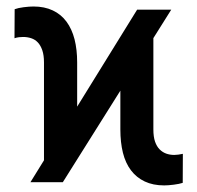

<svg xmlns="http://www.w3.org/2000/svg" viewBox="-20 -558 604 588"><path d="M73.2 0H172.4L504.4 -528.3H399.9ZM114.7 -15.6 216.3 -113.3V-366.7Q216.3 -406.2 208.3 -437.7Q200.2 -469.2 183.6 -491.7Q167 -514.2 141.6 -526.1Q116.2 -538.1 82.5 -538.1Q69.8 -538.1 52.5 -535.9Q35.2 -533.7 24.9 -529.8L24.4 -440.9Q31.7 -443.4 38.6 -444.1Q45.4 -444.8 50.8 -444.8Q64 -444.8 75.7 -440.9Q87.4 -437 95.9 -428Q104.5 -418.9 109.6 -403.8Q114.7 -388.7 114.7 -366.7ZM449.7 -512.7 348.6 -414.6V-161.6Q348.6 -122.1 356.4 -90.3Q364.3 -58.6 381.1 -36.4Q397.9 -14.2 423.3 -2.2Q448.7 9.8 482.9 9.8Q495.1 9.8 512.2 7.6Q529.3 5.4 539.6 2L540 -86.9Q533.7 -85.4 526.4 -84.5Q519 -83.5 513.7 -83.5Q500.5 -83.5 489 -87.6Q477.5 -91.8 468.8 -100.6Q460 -109.4 454.8 -124.3Q449.7 -139.2 449.7 -161.6Z"/></svg>

Font: Roboto Condensed Medium
Style: Regular
Weight: 500
Designer: Christian Robertson
Foundry: Google
Version: Version 3.0